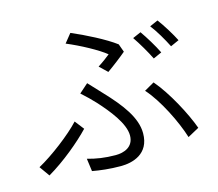

<svg xmlns="http://www.w3.org/2000/svg" viewBox="-110 -900 1220 1074"><g transform="rotate(-15 500.0 -363.5)"><path d="M486 -537 531 -494C568 -520 621 -561 644 -581L627 -628C569 -672 458 -728 382 -760L341 -709C418 -677 514 -625 558 -589C542 -576 513 -554 486 -537ZM289 -56 299 18C343 26 398 33 463 33C530 33 630 8 630 -113C630 -203 563 -291 472 -387C449 -412 423 -440 400 -464L348 -418C374 -395 404 -366 425 -343C483 -279 556 -190 556 -120C556 -52 497 -34 452 -34C387 -34 339 -42 289 -56ZM870 -26 936 -62C905 -149 830 -291 760 -372L702 -339C771 -263 841 -120 870 -26ZM318 -222 277 -275C220 -213 102 -123 21 -79L63 -20C159 -76 260 -161 318 -222ZM762 -662 714 -641C741 -602 776 -542 796 -501L845 -523C825 -565 788 -625 762 -662ZM871 -701 823 -680C852 -643 885 -586 907 -542L956 -564C937 -602 899 -664 871 -701Z"/></g></svg>

Font: Noto Sans CJK HK DemiLight
Style: Regular
Weight: 350
Designer: Ryoko NISHIZUKA 西塚涼子 (kana, bopomofo & ideographs); Paul D. Hunt (Latin, Greek & Cyrillic); Sandoll Communications 산돌커뮤니
Foundry: Adobe
Version: Version 2.004;hotconv 1.0.118;makeotfexe 2.5.65603